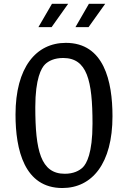

<svg xmlns="http://www.w3.org/2000/svg" viewBox="-20 -960 660 990"><path d="M301.5 9.5C455 9.5 560 -117 560 -360.5C560 -542 516 -739 319.5 -739C166 -739 60 -612.5 60 -369C60 -187.5 105.5 9.5 301.5 9.5ZM314 -64C190 -64 162 -184.5 162 -407.5C162 -556 193.5 -609.5 212 -628C230.5 -646 260.5 -661 305.5 -661C429 -661 457 -546 457 -322.5C457 -167.5 425.5 -116 407.5 -97.5C389 -79.5 359 -64 314 -64ZM178 -820H246L331.5 -940.5H248ZM369 -820H436.5L522.5 -940.5H438.5Z"/></svg>

Font: Monaspace Argon
Style: Regular
Weight: 400
Designer: Riley Cran & the Lettermatic Team
Foundry: Lettermatic
Version: Version 1.200 (Monaspace Argon)